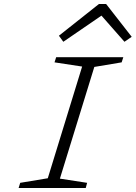

<svg xmlns="http://www.w3.org/2000/svg" viewBox="-20 -941 679 961"><path d="M274.9 -762.2 475.1 -920.9H511.2L639.2 -756.8L603 -731.9L487.8 -862.8L296.9 -731.9ZM81.1 -25.9 219.2 -48.8 391.1 -607.9 252.9 -628.9 261.2 -654.8H597.2L588.9 -628.9L452.1 -606L279.8 -46.9L416 -25.9L409.2 0H73.2Z"/></svg>

Font: IntelOne Mono Light
Style: Italic
Weight: 300
Italic angle: -16°
Designer: Fred Shallcrass
Foundry: Frere-Jones Type LLC
Version: Version 1.200;hotconv 1.1.0;makeotfexe 2.6.0;FJTRelease1.2